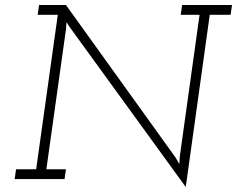

<svg xmlns="http://www.w3.org/2000/svg" viewBox="-20 -720 953 772"><path d="M726.9 32 823.4 -660.6H907.3L912.9 -700H712.3L706.7 -660.6H782.4L703.1 -92.3L701.1 -60.3L686.1 -86.3L245.1 -700H137L131.5 -660.6H212.4L125.4 -39.4H44.5L39 0H239.6L245.1 -39.4H166.4L245.3 -602.2L247.3 -630.5L262.3 -608.2Z"/></svg>

Font: Josefin Slab Thin
Style: Italic
Weight: 100
Italic angle: -12°
Designer: Santiago Orozco
Foundry: Typemade
Version: Version 2.000